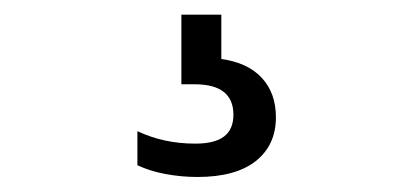

<svg xmlns="http://www.w3.org/2000/svg" viewBox="-20 -30 543 262"><path d="M356.5 130Q356.5 168 329 189.8Q301.5 211.5 249.5 211.5Q227.5 211.5 206 207.5Q184.5 203.5 167.5 195.5V149Q203.5 166 246.5 166Q273 166 285.8 156.2Q298.5 146.5 298.5 126.5Q298.5 85 245.5 85H227.5V-10H282V50.5Q318 55.5 337.2 76.2Q356.5 97 356.5 130Z"/></svg>

Font: Encode Sans Semi Condensed Medium
Style: Regular
Weight: 500
Width: 4
Designer: Multiple Designers
Foundry: Impallari Type
Version: Version 2.000